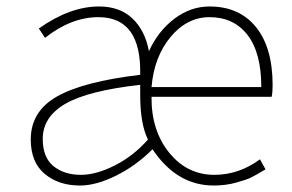

<svg xmlns="http://www.w3.org/2000/svg" viewBox="-20 -560 903 593"><path d="M227 13Q161 13 118 -23Q75 -59 75 -129Q75 -216 156 -262Q237 -308 413 -329Q417 -507 284 -507Q200 -507 119 -443L100 -472Q196 -540 286 -540Q350 -540 389 -503Q428 -466 440 -402Q469 -465 519 -502.5Q569 -540 627 -540Q719 -540 770.5 -476.5Q822 -413 822 -297Q822 -274 819 -261H448Q447 -157 502.5 -88.5Q558 -20 642 -20Q718 -20 783 -68L800 -37Q770 -19 756 -12Q742 -5 709.5 4Q677 13 640 13Q526 13 451 -99Q400 -48 338.5 -17.5Q277 13 227 13ZM230 -20Q277 -20 334.5 -49Q392 -78 437 -129Q413 -177 413 -267V-298Q252 -280 182 -239.5Q112 -199 112 -131Q112 -74 145 -47Q178 -20 230 -20ZM448 -291H787Q787 -397 744.5 -452Q702 -507 627 -507Q558 -507 507 -446Q456 -385 448 -291Z"/></svg>

Font: Noto Sans Korean Thin
Style: Regular
Weight: 250
Designer: Ryoko NISHIZUKA  (kana & ideographs); Paul D. Hunt (Latin, Greek & Cyrillic); Wenlong ZHANG  (bopomofo); Sandoll Communi
Foundry: Adobe Systems Incorporated
Version: Version 1.0001;PS 1;hotconv 1.0.78;makeotf.lib2.5.61930